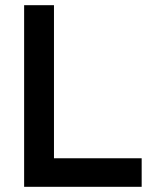

<svg xmlns="http://www.w3.org/2000/svg" viewBox="-20 -720 583 740"><path d="M73 0V-700H188V0ZM132 0V-110H526V0Z"/></svg>

Font: Fustat
Style: Bold
Weight: 700
Designer: Mohamed Gaber, Khaled Hosny, Laura Garcia Mut
Foundry: Kief Type Foundry, Alif Type Foundry, Hard Type Foundry
Version: Version 1.007